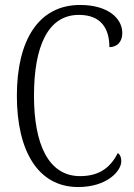

<svg xmlns="http://www.w3.org/2000/svg" viewBox="-20 -744 541 774"><path d="M295 10C412 10 469 -55 469 -94C469 -110 464 -121 455 -127C428 -75 387 -34 303 -34C175 -34 117 -163 117 -358C117 -555 172 -684 298 -684C389 -684 421 -627 421 -554C452 -554 473 -575 473 -611C473 -671 414 -724 303 -724C135 -724 48 -581 48 -358C48 -136 133 10 295 10Z"/></svg>

Font: Noto Serif Hebrew Condensed Light
Style: Regular
Weight: 300
Width: 3
Designer: Monotype Design Team
Foundry: Monotype Imaging Inc.
Version: Version 2.004